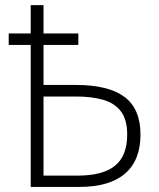

<svg xmlns="http://www.w3.org/2000/svg" viewBox="-20 -734 625 754"><path d="M150.9 -713.9V-602.5H287.6V-557.6H150.9V-400.4H277.8Q405.8 -400.4 468.8 -353.5Q531.7 -306.6 531.7 -205.6Q531.7 -104.5 470.9 -52.2Q410.2 0 291.5 0H100.6V-557.6H14.2V-602.5H100.6V-713.9ZM277.8 -355H150.9V-44.4H285.6Q383.3 -44.4 431.4 -83Q479.5 -121.6 479.5 -205.6Q479.5 -263.7 455.3 -296.1Q431.2 -328.6 386 -341.8Q340.8 -355 277.8 -355Z"/></svg>

Font: Open Sans Light
Style: Regular
Weight: 300
Designer: Monotype Design Team
Foundry: Monotype Imaging Inc.
Version: Version 3.000; ttfautohint (v1.8.4)